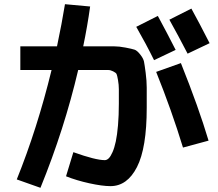

<svg xmlns="http://www.w3.org/2000/svg" viewBox="-20 -841 1040 916"><path d="M818 -603 715 -554Q676 -633 630 -713L733 -765Q779 -680 818 -603ZM980 -635 875 -585Q830 -672 788 -747L893 -800Q929 -735 980 -635ZM680 -327Q680 -135 633.5 -44Q587 47 507 47Q468 47 406.5 33.5Q345 20 295 0L330 -115Q436 -77 480 -77Q490 -77 499 -86Q508 -95 517 -115.5Q526 -136 532.5 -166.5Q539 -197 543 -243.5Q547 -290 547 -347Q547 -395 547 -415.5Q547 -436 543 -459Q539 -482 536 -488Q533 -494 520 -500.5Q507 -507 496.5 -507Q486 -507 460 -507H353Q287 -225 173 55L60 15Q158 -228 226 -507H77V-620H252Q275 -729 290 -821L410 -810Q397 -716 377 -620H447Q498 -620 523 -620Q548 -620 579 -614Q610 -608 622 -604Q634 -600 649 -581Q664 -562 667 -547Q670 -532 675 -493.5Q680 -455 680 -423Q680 -391 680 -327ZM853 -137Q799 -314 725 -498L843 -540Q928 -328 975 -170Z"/></svg>

Font: Mplus 1p Bold
Style: Bold
Weight: 700
Version: Version 1.061